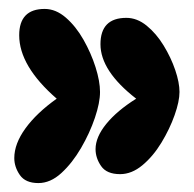

<svg xmlns="http://www.w3.org/2000/svg" viewBox="-20 -557 434 430"><path d="M80 -537Q105 -537 127.5 -517.5Q150 -498 167 -468Q184 -438 194 -406.5Q204 -375 204 -351Q204 -327 192.5 -293Q181 -259 161.5 -225.5Q142 -192 117.5 -169.5Q93 -147 66 -147Q37 -147 24.5 -165Q12 -183 12 -203Q12 -235 37 -269.5Q62 -304 107 -336Q23 -409 23 -478Q23 -537 80 -537ZM263 -517Q287 -517 308.5 -499.5Q330 -482 346.5 -455Q363 -428 372.5 -400Q382 -372 382 -351Q382 -330 371 -299Q360 -268 341.5 -237.5Q323 -207 299 -187Q275 -167 249 -167Q219 -167 206.5 -185Q194 -203 194 -223Q194 -250 218 -279.5Q242 -309 285 -336Q205 -398 205 -458Q205 -517 263 -517Z"/></svg>

Font: DynaPuff Condensed Medium
Style: Regular
Weight: 500
Width: 3
Designer: Toshi Omagari, Jennifer Daniel
Foundry: Google Fonts
Version: Version 2.000; ttfautohint (v1.8.4.7-5d5b)